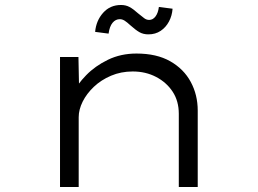

<svg xmlns="http://www.w3.org/2000/svg" viewBox="-20 -751 1036 771"><path d="M221 0V-522H295L298 -373L271 -374Q290 -412 326 -449Q362 -486 413.5 -511Q465 -536 528 -536Q609 -536 663.5 -505Q718 -474 746 -422Q774 -370 774 -307V0H698V-294Q698 -345 673.5 -382.5Q649 -420 607 -442Q565 -464 513 -464Q466 -464 426 -447Q386 -430 357 -402.5Q328 -375 312 -343Q296 -311 296 -280V0H259Q244 0 234.5 0Q225 0 221 0ZM576 -613Q555 -613 539.5 -622Q524 -631 504 -649Q490 -662 480.5 -668Q471 -674 461 -674Q444 -674 432 -659.5Q420 -645 416 -616L362 -623Q366 -668 394 -699.5Q422 -731 466 -731Q485 -731 500 -723Q515 -715 535 -697Q550 -685 559 -678Q568 -671 579 -671Q594 -671 604.5 -685Q615 -699 618 -723L673 -716Q671 -688 658.5 -664.5Q646 -641 625 -627Q604 -613 576 -613Z"/></svg>

Font: Lexend Zetta Light
Style: Regular
Weight: 300
Designer: Bonnie Shaver-Troup, Thomas Jockin
Foundry: Lexend
Version: Version 1.007